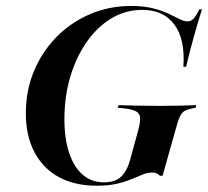

<svg xmlns="http://www.w3.org/2000/svg" viewBox="-20 -602 687 634"><path d="M300 11.3Q226.6 11.3 174.2 -17.3Q121.8 -46 93.5 -100Q65.3 -154 65.3 -228.2Q65.3 -302.4 91.9 -366.5Q118.5 -430.6 165.7 -479Q212.9 -527.4 276.2 -554.8Q339.5 -582.3 412.9 -582.3Q454.8 -582.3 485.1 -574.6Q515.3 -566.9 536.3 -556.9Q557.3 -546.8 572.6 -539.1Q587.9 -531.5 599.2 -531.5Q610.5 -531.5 619.4 -540.7Q628.2 -550 637.9 -571H646.8Q633.9 -529.8 620.6 -482.7Q607.3 -435.5 594.4 -381.5H585.5Q591.9 -471.8 556 -520.6Q520.2 -569.4 449.2 -569.4Q395.2 -569.4 348.8 -541.9Q302.4 -514.5 267.3 -464.9Q232.3 -415.3 212.5 -350Q192.7 -284.7 192.7 -208.1Q192.7 -143.5 208.5 -96.8Q224.2 -50 253.2 -25Q282.3 0 322.6 0Q359.7 0 379.4 -18.1Q399.2 -36.3 409.7 -74.2L436.3 -171.8Q444.4 -200.8 442.3 -215.7Q440.3 -230.6 423.4 -237.1Q406.5 -243.5 369.4 -246L371 -254.8Q397.6 -254 432.3 -253.2Q466.9 -252.4 507.3 -252.4Q547.6 -252.4 577 -253.2Q606.5 -254 628.2 -254.8L625.8 -246Q604 -242.7 592.3 -237.1Q580.6 -231.5 574.2 -217.7Q567.7 -204 560.5 -176.6L516.9 -21.8H508.1Q502.4 -27.4 496.4 -29.8Q490.3 -32.3 483.1 -32.3Q467.7 -32.3 451.6 -25.8Q435.5 -19.4 414.5 -10.5Q393.5 -1.6 365.7 4.8Q337.9 11.3 300 11.3Z"/></svg>

Font: Playfair 144pt
Style: Bold Italic
Weight: 700
Italic angle: -15.6°
Designer: Claus Eggers Sørensen
Foundry: Claus Eggers Sørensen
Version: Version 2.203